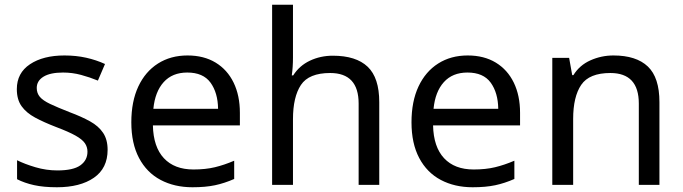

<svg xmlns="http://www.w3.org/2000/svg" viewBox="-20 -780 2883 810"><path d="M434 -148Q434 -70 376 -30Q318 10 220 10Q164 10 123.5 1Q83 -8 52 -24V-104Q84 -88 129.5 -74.5Q175 -61 222 -61Q289 -61 319 -82.5Q349 -104 349 -140Q349 -160 338 -176Q327 -192 298.5 -208Q270 -224 217 -244Q165 -264 128 -284Q91 -304 71 -332Q51 -360 51 -404Q51 -472 106.5 -509Q162 -546 252 -546Q301 -546 343.5 -536.5Q386 -527 423 -510L393 -440Q359 -454 322 -464Q285 -474 246 -474Q192 -474 163.5 -456.5Q135 -439 135 -409Q135 -387 148 -371.5Q161 -356 191.5 -341.5Q222 -327 273 -307Q324 -288 360 -268Q396 -248 415 -219.5Q434 -191 434 -148Z M771 -546Q840 -546 889.5 -516Q939 -486 965.5 -431.5Q992 -377 992 -304V-251H625Q627 -160 671.5 -112.5Q716 -65 796 -65Q847 -65 886.5 -74.5Q926 -84 968 -102V-25Q927 -7 887 1.5Q847 10 792 10Q716 10 657.5 -21Q599 -52 566.5 -113.5Q534 -175 534 -264Q534 -352 563.5 -415Q593 -478 646.5 -512Q700 -546 771 -546ZM770 -474Q707 -474 670.5 -433.5Q634 -393 627 -321H900Q899 -389 868 -431.5Q837 -474 770 -474Z M1216 -537Q1216 -497 1211 -462H1217Q1243 -503 1287.5 -524Q1332 -545 1384 -545Q1482 -545 1531 -498.5Q1580 -452 1580 -349V0H1493V-343Q1493 -472 1373 -472Q1283 -472 1249.5 -421.5Q1216 -371 1216 -277V0H1128V-760H1216Z M1953 -546Q2022 -546 2071.5 -516Q2121 -486 2147.5 -431.5Q2174 -377 2174 -304V-251H1807Q1809 -160 1853.5 -112.5Q1898 -65 1978 -65Q2029 -65 2068.5 -74.5Q2108 -84 2150 -102V-25Q2109 -7 2069 1.5Q2029 10 1974 10Q1898 10 1839.5 -21Q1781 -52 1748.5 -113.5Q1716 -175 1716 -264Q1716 -352 1745.5 -415Q1775 -478 1828.5 -512Q1882 -546 1953 -546ZM1952 -474Q1889 -474 1852.5 -433.5Q1816 -393 1809 -321H2082Q2081 -389 2050 -431.5Q2019 -474 1952 -474Z M2568 -546Q2664 -546 2713 -499.5Q2762 -453 2762 -349V0H2675V-343Q2675 -472 2555 -472Q2466 -472 2432 -422Q2398 -372 2398 -278V0H2310V-536H2381L2394 -463H2399Q2425 -505 2471 -525.5Q2517 -546 2568 -546Z"/></svg>

Font: Noto Music
Style: Regular
Weight: 400
Designer: Monotype Design Team, Benjamin Yang
Foundry: Monotype Imaging Inc.
Version: Version 2.002; ttfautohint (v1.8.4.7-5d5b)